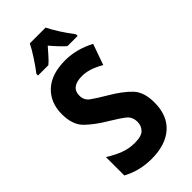

<svg xmlns="http://www.w3.org/2000/svg" viewBox="-288 -998 1076 1076"><g transform="rotate(-45 250.0 -460.5)"><path d="M183 -771Q198 -783 217 -804.5Q236 -826 258 -851Q303 -798 334 -771H415V-784Q355 -863 321 -931H196Q182 -902 153 -857.5Q124 -813 101 -784V-771ZM456 -203Q456 -284 416.5 -327Q377 -370 297 -417Q241 -450 213 -470.5Q185 -491 185 -527Q185 -595 273 -595Q300 -595 330.5 -586Q361 -577 401 -554L445 -678Q358 -724 269 -724Q159 -724 100.5 -669Q42 -614 42 -523Q42 -437 88.5 -393Q135 -349 198 -312Q256 -277 284 -255Q312 -233 312 -193Q312 -163 292 -141.5Q272 -120 218 -120Q172 -120 130.5 -136Q89 -152 47 -179V-33Q90 -10 133 0Q176 10 221 10Q332 10 394 -45Q456 -100 456 -203Z"/></g></svg>

Font: Noto Sans Mono UI Condensed ExtraBold
Style: Regular
Weight: 800
Width: 3
Designer: Monotype Design team
Foundry: Monotype Imaging Inc.
Version: 1.000